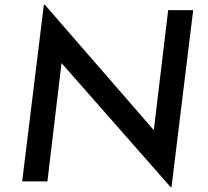

<svg xmlns="http://www.w3.org/2000/svg" viewBox="-20 -769 881 814"><path d="M707 25H704L214 -532L243 -520L181 0H74L166 -749H170L654 -192L630 -200L693 -726H799Z"/></svg>

Font: Josefin Sans Thin Medium
Style: Italic
Weight: 500
Italic angle: -7°
Version: Version 2.000